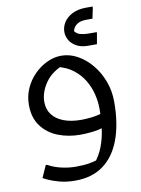

<svg xmlns="http://www.w3.org/2000/svg" viewBox="-104 -797 825 1126"><g transform="rotate(-10 308.0 -234.0)"><path d="M339 -609Q339 -641 357 -668Q375 -695 408.5 -711.5Q442 -728 488 -728H528V-720L515 -658H477Q440 -658 419 -641.5Q398 -625 394 -596L389 -615Q404 -588 428 -582Q452 -576 477 -576H526V-569L515 -506H461Q421 -506 393.5 -521.5Q366 -537 352.5 -560.5Q339 -584 339 -609ZM252 260Q198 260 155.5 248Q113 236 88.5 224Q64 212 64 212L96 140H104Q142 161 185.5 170.5Q229 180 268 180Q317 180 349 174.5Q381 169 412 158L376 184Q411 143 430 93.5Q449 44 456.5 -12.5Q464 -69 464 -132Q464 -174 453 -218.5Q442 -263 418 -303Q394 -343 355 -373Q316 -403 259 -416L317 -428Q231 -397 191.5 -340.5Q152 -284 152 -226Q152 -182 175.5 -150.5Q199 -119 243 -102Q287 -85 348 -85Q374 -85 410 -89Q446 -93 479 -105L471 -20Q435 -8 396 -4Q357 0 328 0Q256 0 195 -24Q134 -48 97 -98Q60 -148 60 -224Q60 -277 80.5 -322.5Q101 -368 135.5 -402.5Q170 -437 212 -456.5Q254 -476 296 -476Q346 -476 392.5 -450.5Q439 -425 476 -380.5Q513 -336 534.5 -278.5Q556 -221 556 -156Q556 -26 521.5 67.5Q487 161 419.5 210.5Q352 260 252 260Z"/></g></svg>

Font: Kufam
Style: Regular
Weight: 400
Designer: Wael Morcos, Artur Schmal
Foundry: Original Type
Version: Version 1.301; ttfautohint (v1.8.3)